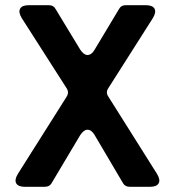

<svg xmlns="http://www.w3.org/2000/svg" viewBox="-20 -720 673 740"><path d="M49 -50 236 -346Q248 -364 236 -381L64 -650Q50 -673 57.5 -686.5Q65 -700 91 -700H168Q187 -700 195 -684L289 -529Q303 -508 317 -508Q333 -508 345 -529L438 -684Q446 -700 465 -700H542Q568 -700 575.5 -686.5Q583 -673 569 -650L398 -381Q386 -364 398 -347L585 -50Q599 -27 591.5 -13.5Q584 0 558 0H481Q461 0 453 -16L345 -199Q333 -220 317 -220Q303 -220 289 -199L180 -16Q172 0 152 0H76Q50 0 42.5 -13.5Q35 -27 49 -50Z"/></svg>

Font: Higure Gothic Black
Style: Regular
Weight: 900
Designer: Yoshimichi Ohira
Foundry: Positype
Version: Version 1.000